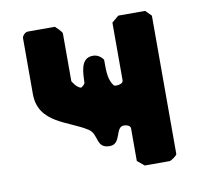

<svg xmlns="http://www.w3.org/2000/svg" viewBox="-64 -588 688 656"><g transform="rotate(-10 280.0 -260.0)"><path d="M167 -520H73C64 -520 53 -509 53 -500V-307C53 -204 158 -194 220 -153C251 -133 232 -86 281 -86C323 -86 309 -147 340 -147C348 -147 363 -144 363 -133V-20L387 0H473C479 0 500 -15 500 -20V-500L480 -520H387L363 -500V-300C363 -289 348 -286 340 -286C333 -286 331 -286 327 -293C310 -318 314 -355 313 -380C304 -393 292 -400 277 -400C232 -400 235 -344 233 -313C233 -310 223 -301 220 -300C214 -299 203 -309 200 -313C197 -317 190 -326 190 -327V-493C190 -499 170 -517 167 -520Z"/></g></svg>

Font: Asimov Print
Style: C
Weight: 500
Designer: Google
Version: Version 2.000980: 2014